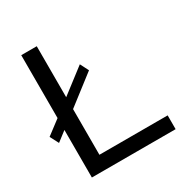

<svg xmlns="http://www.w3.org/2000/svg" viewBox="-165 -838 921 965"><g transform="rotate(-30 295.5 -355.0)"><path d="M578 0V-80H182V-345L349 -474L324 -523L182 -414V-710H92V-345L10 -283L36 -233L92 -276V0Z"/></g></svg>

Font: Raleway Med
Style: Regular
Weight: 500
Designer: Matt McInerney, Pablo Impallari, Rodrigo Fuenzalida
Foundry: Matt McInerney, Pablo Impallari, Rodrigo Fuenzalida
Version: Version 3.00 July 28, 2015